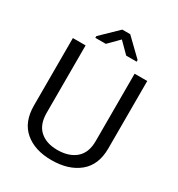

<svg xmlns="http://www.w3.org/2000/svg" viewBox="-212 -1044 1100 1189"><g transform="rotate(30 338.0 -449.5)"><path d="M605 -710.9V-229Q605 -110.8 531.2 -50.3Q457.5 10.3 335 10.3Q215.8 10.3 144.5 -50.3Q73.2 -110.8 73.2 -229V-710.9H164.1V-229Q164.1 -145.5 210.2 -104Q256.3 -62.5 335 -62.5Q417.5 -62.5 466.1 -104Q514.6 -145.5 514.6 -229V-710.9ZM488.3 -793.5V-781.7H413.6L340.3 -855L267.6 -781.7H192.9V-793.9L312 -909.2H368.7Z"/></g></svg>

Font: Roboto Web
Style: Regular
Weight: 400
Designer: Google
Version: Version 1.200310; 2013